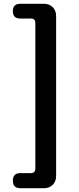

<svg xmlns="http://www.w3.org/2000/svg" viewBox="-20 -823 418 1016"><path d="M88 173Q48 173 48 133Q48 93 88 93H143Q167 93 167 69V-701Q167 -725 143 -725H87Q48 -725 48 -764Q48 -803 87 -803H212Q241 -803 259 -785Q277 -767 277 -738V108Q277 137 259 155Q241 173 212 173H162Z"/></svg>

Font: GenSenRounded TW B
Style: Regular
Weight: 700
Version: Version 1.501;PS 1;hotconv 16.6.51;makeotf.lib2.5.65220